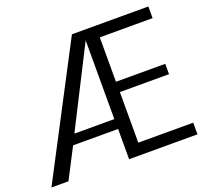

<svg xmlns="http://www.w3.org/2000/svg" viewBox="-142 -926 1154 1081"><g transform="rotate(-20 435.5 -385.5)"><path d="M863.8 0H454.1V-181.2H184.6L90.8 0H-11.2L392.1 -771H850.1V-701.2H533.7V-435.1H829.1V-373H534.7V-69.8H863.8ZM453.1 -712.4 213.9 -240.7H453.1Z"/></g></svg>

Font: Dhyana
Style: Regular
Weight: 400
Foundry: Vernon Adams
Version: Version 1.002; ttfautohint (v0.8.51-6076)